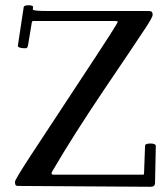

<svg xmlns="http://www.w3.org/2000/svg" viewBox="-20 -706 641 732"><path d="M554 6.1 48.1 2.9Q41.5 2.9 39.3 -0.7Q37.1 -4.4 37.1 -12.8Q37.1 -21.2 98.5 -115.1Q159.9 -209 262.3 -364.1Q364.7 -519.3 396.9 -569.6Q429 -619.9 429 -622.9Q429 -626 418 -626H106Q102.1 -626 100.8 -617.9Q99.6 -609.9 96.2 -589.6Q88.6 -543 88.1 -540.9Q87.6 -538.8 87.3 -536.1Q86.9 -533.4 86.7 -532.5Q84.5 -523.7 81.5 -522.8Q78.6 -522 76.9 -522Q48.1 -522 48.1 -532L70.1 -677Q70.1 -686 88.6 -686Q107.2 -686 106 -678L105 -669.9Q105 -664.1 160.9 -664.1H545.9Q555.7 -664.1 558.8 -660.5Q562 -657 562 -649Q562 -641.1 536.9 -602.4Q511.7 -563.7 469 -500.6Q426.3 -437.5 378.4 -366.5Q259.5 -189.9 183.1 -59.1Q169.7 -40 184.1 -40H523.9Q528.3 -40 528.6 -41.5Q529.3 -45.9 529.3 -48.3L533 -149.9Q533 -158.9 553.5 -158.9Q574 -158.9 574 -148.9L571 -8.1Q571 6.1 554 6.1Z"/></svg>

Font: Fanwood Text
Style: Regular
Weight: 400
Version: Version 1.1001